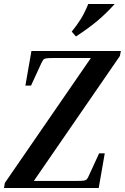

<svg xmlns="http://www.w3.org/2000/svg" viewBox="-27 -933 620 953"><path d="M493 -172 463 0H-7L-3 -25L424 -645H237Q214 -645 203 -643.5Q192 -642 188 -636.5Q184 -631 178 -619L127 -508H99L129 -680H573L568 -655L141 -35H355Q379 -35 389 -36.5Q399 -38 404 -43.5Q409 -49 414 -61L465 -172ZM350 -752 329 -776Q355 -808 374 -838.5Q393 -869 411 -913H542Q501 -867 457 -830Q413 -793 350 -752Z"/></svg>

Font: Inria Serif
Style: Bold Italic
Weight: 700
Italic angle: -10°
Designer: Black Foundry Team
Foundry: Black Foundry
Version: Version 1.000; ttfautohint (v1.8.3)